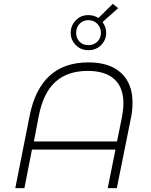

<svg xmlns="http://www.w3.org/2000/svg" viewBox="-20 -971 777 991"><path d="M664 -442Q664 -402 657 -368L583 0H536L576 -199H145L106 0H59L133 -374Q161 -512 236.5 -580.5Q312 -649 437 -649Q546 -649 605 -594.5Q664 -540 664 -442ZM617 -438Q617 -520 570 -562.5Q523 -605 433 -605Q328 -605 265.5 -548Q203 -491 180 -372L155 -241H584L610 -369Q617 -408 617 -438ZM509 -857Q528 -833 528 -801Q528 -765 502 -738.5Q476 -712 436 -712Q397 -712 371 -738.5Q345 -765 345 -801Q345 -839 371 -866Q397 -893 436 -893Q465 -893 488 -878L562 -951L590 -929ZM501 -801Q501 -829 482.5 -848Q464 -867 436 -867Q408 -867 390.5 -848Q373 -829 373 -801.5Q373 -774 390.5 -756Q408 -738 436 -738Q465 -738 483 -756.5Q501 -775 501 -801Z"/></svg>

Font: Montserrat Ace
Style: Light Italic
Weight: 300
Italic angle: -11.3°
Designer: Julieta Ulanovsky
Foundry: Julieta Ulanovsky
Version: Version 1